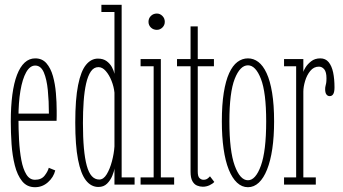

<svg xmlns="http://www.w3.org/2000/svg" viewBox="-20 -770 1432 801"><path d="M126 11Q92.5 11 72.2 -14.2Q52 -39.5 41.8 -80.2Q31.5 -121 28.2 -169Q25 -217 25 -262.5Q25 -325.5 31.5 -374.8Q38 -424 51 -457.8Q64 -491.5 83 -509Q102 -526.5 127 -526.5Q156 -526.5 173.8 -506Q191.5 -485.5 200.8 -452.8Q210 -420 213.2 -381.8Q216.5 -343.5 216.5 -308Q216.5 -297 216.5 -286.5Q216.5 -276 216 -266H50.5V-296H184Q184 -348 179.5 -393.8Q175 -439.5 162.8 -468Q150.5 -496.5 127 -496.5Q105 -496.5 89.2 -468.5Q73.5 -440.5 65.2 -391.2Q57 -342 57 -278Q57 -231.5 59.5 -185.8Q62 -140 69 -102.5Q76 -65 89.8 -42.5Q103.5 -20 126 -20Q152.5 -20 166 -37.2Q179.5 -54.5 183.5 -70L210.5 -59Q203.5 -30.5 180.2 -9.8Q157 11 126 11Z M390.5 10Q360 10 338.5 -17.5Q317 -45 305.5 -104.2Q294 -163.5 294 -259Q294 -356.5 305.8 -415Q317.5 -473.5 338.8 -499.5Q360 -525.5 388.5 -525.5Q410.5 -525.5 424.8 -515Q439 -504.5 447 -489.8Q455 -475 457.5 -462V-720H403V-750H487.5V-30H541.5V0H457.5V-67.5Q456 -54.5 448.2 -36Q440.5 -17.5 426.5 -3.8Q412.5 10 390.5 10ZM394 -21Q412 -21 425.2 -43Q438.5 -65 447 -97Q455.5 -129 457.5 -159V-383.5Q455 -408.5 445.2 -433Q435.5 -457.5 421.2 -473.8Q407 -490 390.5 -490Q371.5 -490 359 -471.8Q346.5 -453.5 339.2 -421.2Q332 -389 329 -346.8Q326 -304.5 326 -256.5Q326 -196.5 330 -152.2Q334 -108 342 -78.8Q350 -49.5 363 -35.2Q376 -21 394 -21Z M566.5 0V-30H621V-493.5H566.5V-523.5H651V-30H706.5V0ZM634.5 -645.5Q619.5 -645.5 609.5 -655.2Q599.5 -665 599.5 -679Q599.5 -693.5 609.5 -703.5Q619.5 -713.5 634.5 -713.5Q647.5 -713.5 657.5 -703.5Q667.5 -693.5 667.5 -679Q667.5 -665 657.5 -655.2Q647.5 -645.5 634.5 -645.5Z M826 9Q814 9 802.2 4.2Q790.5 -0.5 782.8 -14Q775 -27.5 775 -54.5V-493.5H718.5V-523.5H775Q775 -543.5 775 -568Q775 -592.5 775 -616.8Q775 -641 775 -660H805V-523.5H872.5V-493.5H805V-54.5Q805 -33 812.8 -26.5Q820.5 -20 828.5 -20Q839 -20 845.5 -24.8Q852 -29.5 856 -34.5L874 -11Q867.5 -3.5 854.2 2.8Q841 9 826 9Z M1014.5 11Q989 11 968.8 -8Q948.5 -27 934.2 -62.8Q920 -98.5 912.8 -149.2Q905.5 -200 905.5 -263.5Q905.5 -333 913.5 -383Q921.5 -433 936 -464.8Q950.5 -496.5 970.5 -511.5Q990.5 -526.5 1014.5 -526.5Q1038 -526.5 1057.8 -511.5Q1077.5 -496.5 1092.2 -464.8Q1107 -433 1115.2 -383Q1123.5 -333 1123.5 -263.5Q1123.5 -200 1116 -149.2Q1108.5 -98.5 1094.2 -62.8Q1080 -27 1059.8 -8Q1039.5 11 1014.5 11ZM1014.5 -18Q1046.5 -18 1068.5 -79Q1090.5 -140 1090.5 -263.5Q1090.5 -384.5 1068.5 -441Q1046.5 -497.5 1014.5 -497.5Q981.5 -497.5 959.2 -441Q937 -384.5 937 -263.5Q937 -140 959.2 -79Q981.5 -18 1014.5 -18Z M1165 0V-30H1215.5V-493.5H1165V-523.5H1245.5V-470Q1246 -474.5 1254.2 -488.2Q1262.5 -502 1278 -514.2Q1293.5 -526.5 1316.5 -526.5Q1338 -526.5 1351 -510.8Q1364 -495 1369.8 -467.8Q1375.5 -440.5 1375.5 -405.5Q1375.5 -387 1370.5 -378Q1365.5 -369 1355.5 -369Q1347 -369 1341.8 -376Q1336.5 -383 1336.5 -398Q1336.5 -406 1338 -411.2Q1339.5 -416.5 1340.8 -423.8Q1342 -431 1342 -443.5Q1342 -469.5 1332.8 -480.8Q1323.5 -492 1310.5 -492Q1289 -492 1274.5 -474.2Q1260 -456.5 1252.8 -432Q1245.5 -407.5 1245.5 -387.5V-30H1297.5V0Z"/></svg>

Font: Imbue Thin 10pt Thin
Style: Regular
Weight: 250
Version: Version 1.102